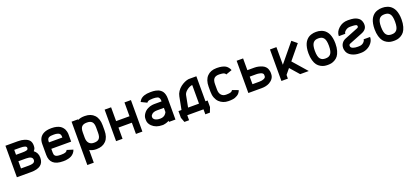

<svg xmlns="http://www.w3.org/2000/svg" viewBox="44 -1595 6210 2864"><g transform="rotate(-20 3149.5 -162.5)"><path d="M481.9 -154.3Q481.9 0 278.8 0H53.7V-500H248.5Q310.1 -500 352.1 -486.3Q405.8 -469.2 429 -439.2Q452.1 -409.2 452.1 -361.3Q452.1 -331.1 447 -316.2Q441.9 -301.3 422.9 -278.8Q481.9 -233.9 481.9 -158.7ZM379.4 -158.7Q379.4 -216.8 278.3 -216.8H156.2V-102.5H278.8Q312 -102.5 334 -107.7Q356 -112.8 365 -122.1Q374 -131.3 376.7 -138.4Q379.4 -145.5 379.4 -154.3ZM349.6 -361.3Q349.6 -397.5 248.5 -397.5H156.2V-319.3H248.5Q293.5 -319.3 315.4 -324Q337.4 -328.6 343.5 -336.7Q349.6 -344.7 349.6 -361.3Z M792.5 -512.2Q833.5 -512.2 866.9 -503.4Q900.4 -494.6 921.1 -481.9Q941.9 -469.2 957 -450.7Q972.2 -432.1 979.5 -416.5Q986.8 -400.9 991 -381.8Q995.1 -362.8 995.6 -353.8Q996.1 -344.7 996.1 -335.4V-222.7H681.2V-164.6Q681.2 -146 684.1 -134.5Q687 -123 696.5 -111.8Q706.1 -100.6 727.3 -95.5Q748.5 -90.3 782.7 -90.3H792.5Q839.8 -90.3 861.3 -99.9Q882.8 -109.4 889.2 -129.4L986.8 -99.1Q978 -69.3 958 -47.4Q938 -25.4 916.7 -14.4Q895.5 -3.4 868.7 3.2Q841.8 9.8 825.4 11Q809.1 12.2 792.5 12.2H782.7Q578.6 12.2 578.6 -164.6V-335.4Q578.6 -445.3 663.6 -488.3Q711.4 -512.2 782.7 -512.2ZM782.7 -409.7Q757.3 -409.7 741.9 -407.7Q726.6 -405.8 711.2 -398.7Q695.8 -391.6 688.5 -376Q681.2 -360.4 681.2 -335.4V-325.2H893.6V-335.4Q893.6 -346.7 892.6 -354.7Q891.6 -362.8 886 -374Q880.4 -385.3 870.1 -392.3Q859.9 -399.4 840.1 -404.5Q820.3 -409.7 792.5 -409.7Z M1206.1 -208.5Q1206.1 -151.4 1233.6 -120.8Q1261.2 -90.3 1307.6 -90.3H1317.4Q1367.2 -90.3 1392.8 -116.2Q1418.5 -142.1 1418.5 -208.5V-291.5Q1418.5 -357.4 1392.8 -383.5Q1367.2 -409.7 1317.4 -409.7H1307.6Q1257.8 -409.7 1231.9 -383.5Q1206.1 -357.4 1206.1 -291.5ZM1206.1 188H1103.5V-500H1206.1V-490.7Q1250 -512.2 1307.6 -512.2H1317.4Q1412.6 -512.2 1466.8 -454.8Q1521 -397.5 1521 -291.5V-208.5Q1521 -101.6 1466.8 -44.7Q1412.6 12.2 1317.4 12.2H1307.6Q1252.4 12.2 1206.1 -13.2Z M1731 0H1628.4V-500H1731V-280.8H1943.4V-500H2045.9V0H1943.4V-178.2H1731Z M2367.2 -90.3Q2391.1 -90.3 2411.6 -99.1Q2432.1 -107.9 2443.8 -120.4Q2455.6 -132.8 2461.9 -143.6Q2468.3 -154.3 2468.3 -160.6V-222.7H2357.4Q2291.5 -222.7 2263.7 -182.6Q2255.9 -171.4 2255.9 -164.6V-142.1Q2255.9 -136.7 2261.2 -128.7Q2266.6 -120.6 2277.6 -111.8Q2288.6 -103 2309.8 -96.7Q2331.1 -90.3 2357.4 -90.3ZM2171.9 -423.8Q2186 -448.2 2192.9 -456.1Q2241.2 -512.2 2357.4 -512.2H2367.2Q2387.2 -512.2 2403.3 -511.2Q2419.4 -510.3 2441.4 -505.9Q2463.4 -501.5 2480.5 -494.4Q2497.6 -487.3 2515.1 -473.9Q2532.7 -460.4 2544.4 -442.4Q2556.2 -424.3 2563.5 -397Q2570.8 -369.6 2570.8 -335.4V0H2468.3V-17.6Q2444.8 -4.4 2419.7 3.2Q2394.5 10.7 2380.9 11.7L2367.2 12.2H2357.4Q2257.8 12.2 2196.8 -46.9Q2153.3 -89.8 2153.3 -142.1V-164.6Q2153.3 -203.1 2179.7 -241.2Q2193.4 -261.2 2211.4 -276.6Q2229.5 -292 2248.3 -300.5Q2267.1 -309.1 2283.2 -314.7Q2299.3 -320.3 2316.7 -322.3Q2334 -324.2 2341.6 -324.7Q2349.1 -325.2 2357.4 -325.2H2468.3V-335.4Q2468.3 -355.5 2462.9 -369.4Q2457.5 -383.3 2450.2 -390.6Q2442.9 -397.9 2427.7 -402.3Q2412.6 -406.7 2400.9 -407.7Q2389.2 -408.7 2367.2 -409.7H2357.4Q2330.1 -409.7 2311.3 -406.5Q2292.5 -403.3 2283 -397.5Q2273.4 -391.6 2270 -388.2Q2266.6 -384.8 2263.7 -378.9Z M2743.2 -304.7Q2750 -344.2 2774.2 -380.1Q2798.3 -416 2830.3 -440.7Q2862.3 -465.3 2897.2 -481Q2932.1 -496.6 2962.4 -500H3084.5V-103H3118.7V1.5L3088.9 79.1H3016.1V0H2758.3V79.1H2684.1L2655.8 3.4V-103H2704.1ZM2808.6 -103H2981.9V-397.5H2971.7Q2929.2 -388.7 2889.6 -355.7Q2850.1 -322.8 2843.8 -286.1Z M3512.7 -372.6Q3510.3 -378.4 3508.8 -381.3Q3507.3 -384.3 3500.5 -390.6Q3493.7 -397 3484.6 -400.1Q3475.6 -403.3 3458 -406.2Q3440.4 -409.2 3417 -409.2H3407.2Q3357.4 -409.2 3331.5 -383.3Q3305.7 -357.4 3305.7 -291.5V-208.5Q3305.7 -151.4 3333.3 -120.8Q3360.8 -90.3 3407.2 -90.3H3417Q3461.4 -90.3 3483.6 -98.6Q3505.9 -106.9 3512.7 -125.5L3608.4 -89.4Q3599.1 -64.9 3584.5 -46.6Q3569.8 -28.3 3551 -17.8Q3532.2 -7.3 3515.6 -0.7Q3499 5.9 3477.3 8.5Q3455.6 11.2 3444.6 11.7Q3433.6 12.2 3417 12.2H3407.2Q3365.7 12.2 3328.9 -2.4Q3292 -17.1 3263.9 -44.4Q3235.8 -71.8 3219.5 -114.3Q3203.1 -156.7 3203.1 -208.5V-291.5Q3203.1 -397.5 3257.6 -454.6Q3312 -511.7 3407.2 -511.7H3417Q3459 -511.7 3491.7 -504.2Q3524.4 -496.6 3543 -486.6Q3561.5 -476.6 3575.9 -461.2Q3590.3 -445.8 3595.9 -435.5Q3601.6 -425.3 3607.4 -411.6Q3608.9 -408.2 3609.4 -406.7Z M3830.6 -325.2H3941.9Q4004.9 -325.2 4066.9 -297.4Q4092.3 -286.1 4109.6 -267.3Q4127 -248.5 4133.8 -228.8Q4140.6 -209 4143.1 -196.5Q4145.5 -184.1 4145.5 -174.3V-151.9Q4145.5 -111.3 4123.8 -80.1Q4102.1 -48.8 4066.9 -29.3Q4013.2 0 3941.9 0H3728V-511.7H3830.6ZM4043 -174.3Q4043 -189.5 4029.1 -200.2Q4015.1 -210.9 3995.1 -215.3Q3975.1 -219.7 3962.2 -221.2Q3949.2 -222.7 3941.9 -222.7H3830.6V-102.5H3941.9Q3984.4 -102.5 4013.7 -116.2Q4043 -129.9 4043 -151.9Z M4355.5 0H4252.9V-500H4355.5V-219.7L4596.7 -512.7L4675.8 -447.3L4491.2 -223.6L4687 0H4550.8L4425.3 -143.1L4355.5 -58.6Z M5201.2 -250.5Q5201.2 -185.5 5186.8 -136.5Q5172.4 -87.4 5150.9 -59.8Q5129.4 -32.2 5099.1 -15.1Q5068.8 2 5042.5 7.1Q5016.1 12.2 4986.8 12.2Q4957.5 12.2 4931.2 7.1Q4904.8 2 4874.5 -15.1Q4844.2 -32.2 4822.8 -59.8Q4801.3 -87.4 4786.9 -136.5Q4772.5 -185.5 4772.5 -250.5Q4772.5 -297.4 4780 -335.9Q4787.6 -374.5 4799.8 -401.1Q4812 -427.7 4829.8 -448Q4847.7 -468.3 4866.2 -480.2Q4884.8 -492.2 4907 -499.5Q4929.2 -506.8 4947.8 -509.3Q4966.3 -511.7 4986.8 -511.7Q5006.8 -511.7 5025.9 -509.3Q5044.9 -506.8 5066.9 -499.3Q5088.9 -491.7 5107.4 -480Q5126 -468.3 5143.8 -448Q5161.6 -427.7 5173.8 -401.1Q5186 -374.5 5193.6 -335.9Q5201.2 -297.4 5201.2 -250.5ZM4986.8 -409.2Q4959 -409.2 4939.2 -401.9Q4919.4 -394.5 4904.5 -376.7Q4889.6 -358.9 4882.3 -327.6Q4875 -296.4 4875 -250.5Q4875 -202.1 4883.1 -169.7Q4891.1 -137.2 4906.7 -120.4Q4922.4 -103.5 4941.4 -96.9Q4960.4 -90.3 4986.8 -90.3Q5013.7 -90.3 5032.7 -97.2Q5051.8 -104 5067.4 -121.1Q5083 -138.2 5090.8 -170.4Q5098.6 -202.6 5098.6 -250.5Q5098.6 -297.9 5090.8 -330.1Q5083 -362.3 5067.4 -379.2Q5051.8 -396 5032.7 -402.6Q5013.7 -409.2 4986.8 -409.2Z M5286.1 -335.4Q5286.1 -404.8 5346.4 -458.5Q5406.7 -512.2 5489.7 -512.2H5500Q5553.7 -512.2 5587.9 -504.4Q5619.6 -497.1 5642.6 -482.7Q5665.5 -468.3 5676.8 -453.6Q5688 -439 5694.6 -420.2Q5701.2 -401.4 5702.4 -391.1Q5703.6 -380.9 5703.6 -369.6V-363.8Q5703.6 -291 5619.6 -257.3L5408.2 -172.9Q5388.7 -164.6 5388.7 -147V-140.1Q5388.7 -126.5 5398.7 -116.5Q5408.7 -106.4 5424.6 -100.8Q5440.4 -95.2 5457 -92.8Q5473.6 -90.3 5489.7 -90.3H5516.6Q5563 -90.3 5590.3 -115.5Q5617.7 -140.6 5617.7 -164.6H5720.2Q5720.2 -114.3 5688.5 -72.8Q5656.7 -31.2 5610.4 -9.5Q5564 12.2 5516.6 12.2H5489.7Q5420.4 12.2 5364.3 -17.6Q5339.4 -30.8 5322.3 -49.6Q5305.2 -68.4 5298.1 -86.9Q5291 -105.5 5288.6 -117.9Q5286.1 -130.4 5286.1 -140.1V-147Q5286.1 -187 5307.9 -219Q5329.6 -251 5370.1 -267.6L5583.5 -353Q5589.8 -355.5 5595.5 -360.8Q5601.1 -366.2 5601.1 -370.6V-376.5Q5601.1 -389.2 5595.2 -395.5Q5589.4 -401.9 5567.1 -405.8Q5544.9 -409.7 5500 -409.7H5489.7Q5451.2 -409.7 5419.9 -386Q5388.7 -362.3 5388.7 -335.4Z M6251 -250.5Q6251 -185.5 6236.6 -136.5Q6222.2 -87.4 6200.7 -59.8Q6179.2 -32.2 6148.9 -15.1Q6118.7 2 6092.3 7.1Q6065.9 12.2 6036.6 12.2Q6007.3 12.2 5981 7.1Q5954.6 2 5924.3 -15.1Q5894 -32.2 5872.6 -59.8Q5851.1 -87.4 5836.7 -136.5Q5822.3 -185.5 5822.3 -250.5Q5822.3 -297.4 5829.8 -335.9Q5837.4 -374.5 5849.6 -401.1Q5861.8 -427.7 5879.6 -448Q5897.5 -468.3 5916 -480.2Q5934.6 -492.2 5956.8 -499.5Q5979 -506.8 5997.6 -509.3Q6016.1 -511.7 6036.6 -511.7Q6056.6 -511.7 6075.7 -509.3Q6094.7 -506.8 6116.7 -499.3Q6138.7 -491.7 6157.2 -480Q6175.8 -468.3 6193.6 -448Q6211.4 -427.7 6223.6 -401.1Q6235.8 -374.5 6243.4 -335.9Q6251 -297.4 6251 -250.5ZM6036.6 -409.2Q6008.8 -409.2 5989 -401.9Q5969.2 -394.5 5954.3 -376.7Q5939.5 -358.9 5932.1 -327.6Q5924.8 -296.4 5924.8 -250.5Q5924.8 -202.1 5932.9 -169.7Q5940.9 -137.2 5956.5 -120.4Q5972.2 -103.5 5991.2 -96.9Q6010.3 -90.3 6036.6 -90.3Q6063.5 -90.3 6082.5 -97.2Q6101.6 -104 6117.2 -121.1Q6132.8 -138.2 6140.6 -170.4Q6148.4 -202.6 6148.4 -250.5Q6148.4 -297.9 6140.6 -330.1Q6132.8 -362.3 6117.2 -379.2Q6101.6 -396 6082.5 -402.6Q6063.5 -409.2 6036.6 -409.2Z"/></g></svg>

Font: Anka/Coder Condensed
Style: Bold
Weight: 700
Width: 4
Monospace: yes
Version: Version 001.100